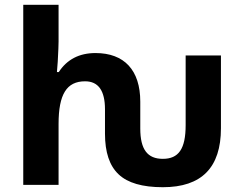

<svg xmlns="http://www.w3.org/2000/svg" viewBox="-20 -780 1027 810"><path d="M571.8 -351.1C571.8 -483.9 504.4 -556.2 382.8 -556.2C314.5 -556.2 262.7 -529.3 228 -476.1H220.2L223.6 -520C226.1 -564.5 227.1 -592.8 227.1 -605V-759.8H78.1V0H227.1V-256.8C227.1 -382.3 261.2 -437 338.9 -437C395 -437 422.9 -397.5 422.9 -318.8V-215.8C422.9 -137.7 441.9 -80.6 480.5 -44.4C518.6 -8.3 580.6 9.8 667 9.8C830.6 9.8 912.1 -73.2 912.1 -238.8V-545.9H763.2V-252C763.2 -150.9 732.9 -109.9 667 -109.9C602.1 -109.9 571.8 -149.4 571.8 -237.8Z"/></svg>

Font: Noto Reveo Sans
Style: Bold
Weight: 700
Designer: Monotype Design team
Foundry: Monotype Imaging Inc.
Version: Version 1.04